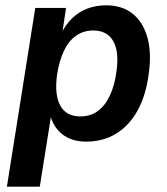

<svg xmlns="http://www.w3.org/2000/svg" viewBox="-20 -524 630 724"><path d="M6 180 113 -494H229L214 -394H209Q227 -431 252.5 -455.5Q278 -480 310.5 -492Q343 -504 380 -504Q441 -504 480.5 -472Q520 -440 536 -382Q552 -324 541 -247Q531 -167 500 -109.5Q469 -52 419.5 -21Q370 10 305 10Q250 10 214.5 -18Q179 -46 168 -96H174L130 180ZM283 -85Q321 -85 348.5 -105Q376 -125 394 -163Q412 -201 419 -253Q430 -329 407 -369Q384 -409 332 -409Q295 -409 267 -389.5Q239 -370 221 -332Q203 -294 195 -241Q185 -166 207.5 -125.5Q230 -85 283 -85Z"/></svg>

Font: Nunito Sans 10pt SemiCondensed
Style: Bold Italic
Weight: 700
Width: 4
Italic angle: -9°
Designer: Vernon Adams
Foundry: Vernon Adams
Version: Version 3.101;gftools[0.9.27]